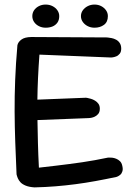

<svg xmlns="http://www.w3.org/2000/svg" viewBox="-20 -815 595 833"><path d="M129.8 -2Q106.5 -3.5 91.6 -9.6Q76.8 -15.6 68.8 -24.2Q60.9 -32.9 57.1 -42.2Q53.4 -51.5 51.8 -58.6Q48.8 -130.9 46.2 -197.9Q43.8 -265 43.4 -331.2Q43.1 -397.4 45.8 -467.9Q48.5 -538.5 55.5 -618.8Q58.5 -632.8 73 -643.4Q87.5 -654.1 116.2 -654.4L442.5 -652.6Q442.5 -652.6 448.6 -652.1Q454.6 -651.6 464.4 -649.7Q474.1 -647.8 483.6 -642.8Q493 -637.9 499.2 -628.7Q505.5 -619.5 505.9 -605.6Q506.2 -590.5 499.6 -582.2Q493 -573.9 484.2 -570.4Q475.5 -567 468.7 -566.2Q461.9 -565.5 461.9 -565.5L151.1 -578Q147.2 -525.8 145 -477.6Q142.8 -429.5 142.2 -383.4Q141.8 -337.4 142.6 -290.6Q143.4 -243.9 144.6 -193.8Q145.9 -143.6 148.8 -87.6Q186.9 -92 219.7 -95.8Q252.5 -99.5 281 -103.4Q309.5 -107.2 336.9 -111.1Q364.4 -115 391.7 -120.1Q419 -125.1 448 -131.1Q448 -131.1 453.3 -131.4Q458.6 -131.8 466.9 -130.8Q475.2 -129.9 484.1 -126.3Q493 -122.8 500.2 -115.9Q507.5 -109 510 -97.8Q514.2 -82.5 511.2 -72.4Q508.2 -62.4 502.1 -57.1Q495.9 -51.8 490.8 -49.6Q485.6 -47.5 485.6 -47.5Q438.4 -37.5 394.7 -29.5Q351 -21.5 307.9 -15.9Q264.8 -10.2 221.1 -6.7Q177.5 -3.1 129.8 -2ZM78.1 -291.6 74 -380 353 -391Q353 -391 359.1 -390.1Q365.1 -389.1 374.2 -386.4Q383.4 -383.8 392.2 -378.4Q401 -373.1 407.1 -364.7Q413.1 -356.2 413.1 -343.4Q413.1 -328.5 405.6 -320Q398 -311.5 388.3 -307.6Q378.6 -303.8 371.1 -303.2Q363.5 -302.6 363.5 -302.6ZM390.1 -694.8Q374 -694.8 360.7 -701.5Q347.4 -708.2 339.3 -719.6Q331.2 -731 331.2 -745.1Q331.2 -759.1 339.3 -770.4Q347.4 -781.6 360.7 -788.4Q373.9 -795.2 390.1 -795.2Q406.2 -795.2 419.2 -788.4Q432.2 -781.6 440.1 -770.2Q448 -758.8 448 -745.1Q448 -719.6 431.1 -707.2Q414.2 -694.8 390.1 -694.8ZM178.1 -694.8Q162 -694.8 148.7 -701.6Q135.4 -708.4 127.8 -719.8Q120.2 -731.1 120.2 -745.1Q120.2 -759.1 127.8 -770.4Q135.4 -781.6 148.6 -788.4Q161.8 -795.2 177.9 -795.2Q194.6 -795.2 207.9 -788.4Q221.2 -781.6 229.1 -770.2Q237 -758.8 237 -745.1Q237 -728.1 229.1 -716.9Q221.2 -705.8 208 -700.2Q194.8 -694.8 178.1 -694.8Z"/></svg>

Font: Sour Gummy Black
Style: Regular
Weight: 900
Version: Version 1.000